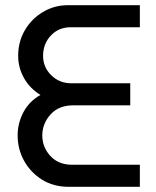

<svg xmlns="http://www.w3.org/2000/svg" viewBox="-20 -720 603 740"><path d="M245 0Q186 0 142 -27.5Q98 -55 73 -100Q48 -145 48 -198Q48 -246 70.5 -288Q93 -330 136 -354Q94 -380 72 -420Q50 -460 50 -505Q50 -559 75.5 -603Q101 -647 145 -673.5Q189 -700 242 -700H519V-615H253Q206 -615 176 -583Q146 -551 146 -505Q146 -461 177.5 -430Q209 -399 255 -399H482V-314H262Q206 -314 174.5 -278.5Q143 -243 143 -198Q143 -153 174 -119Q205 -85 258 -85H519V0Z"/></svg>

Font: MuseoModerno
Style: Regular
Weight: 400
Designer: Pablo Cosgaya, Héctor Gatti, Marcela Romero, and the Authors of The MuseoModerno Project.
Foundry: Omnibus-Type Team
Version: Version 1.001